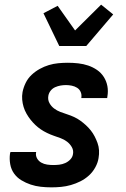

<svg xmlns="http://www.w3.org/2000/svg" viewBox="-20 -798 540 826"><path d="M201 8Q178 8 155.5 5.5Q133 3 112 -4Q91 -11 72 -22.5Q53 -34 40.5 -51.5Q28 -69 24 -91.5Q20 -114 23 -137L25 -144H136L135 -142Q133 -128 139.5 -116.5Q146 -105 157.5 -98.5Q169 -92 182.5 -90Q196 -88 209 -88Q222 -88 235 -89.5Q248 -91 260.5 -96.5Q273 -102 282.5 -112Q292 -122 294 -135Q297 -151 289 -165Q281 -179 268.5 -188.5Q256 -198 241 -203.5Q226 -209 211.5 -214Q197 -219 182.5 -226Q168 -233 155.5 -241.5Q143 -250 132 -260.5Q121 -271 111.5 -283Q102 -295 94 -309Q86 -323 81.5 -338Q77 -353 75.5 -369Q74 -385 77 -402Q81 -422 90.5 -441.5Q100 -461 116 -476Q132 -491 151 -501.5Q170 -512 190 -518Q210 -524 230.5 -526Q251 -528 272 -528Q294 -528 316.5 -525.5Q339 -523 359.5 -516Q380 -509 397.5 -497Q415 -485 426.5 -467Q438 -449 442 -427.5Q446 -406 442 -383L441 -376H330V-378Q332 -391 327 -402.5Q322 -414 311.5 -420.5Q301 -427 288.5 -429.5Q276 -432 264 -432Q252 -432 240.5 -430Q229 -428 217.5 -423Q206 -418 198 -408Q190 -398 188 -386Q185 -369 192.5 -355Q200 -341 212.5 -331.5Q225 -322 239.5 -316.5Q254 -311 269.5 -306Q285 -301 299 -294.5Q313 -288 325.5 -279Q338 -270 349.5 -259.5Q361 -249 370.5 -237Q380 -225 387 -211.5Q394 -198 399.5 -183Q405 -168 406 -151.5Q407 -135 404 -118Q401 -98 390 -78Q379 -58 362.5 -43Q346 -28 326 -18Q306 -8 285 -2Q264 4 243 6Q222 8 201 8ZM235 -600 167 -741 228 -773 303 -667 415 -778 467 -736 351 -600Z"/></svg>

Font: Iosevka Term Curly
Style: Bold Italic
Weight: 700
Italic angle: -9°
Designer: Belleve Invis
Foundry: Belleve Invis
Version: Version 32.3.0